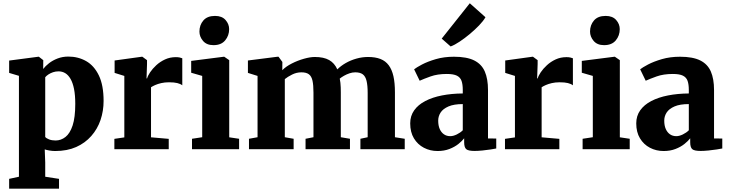

<svg xmlns="http://www.w3.org/2000/svg" viewBox="-20 -914 4465 1176"><path d="M36 241.5V181.5L96 168.5V-449.5L36 -467.5V-543L215 -566.5H218L245 -545.5L244.5 -491.5Q258 -509.5 280.5 -527Q303 -544.5 333.2 -556Q363.5 -567.5 398.5 -567.5Q458.5 -567.5 507.5 -539.8Q556.5 -512 585.5 -452Q614.5 -392 614.5 -295.5Q614.5 -234.5 595.8 -179.2Q577 -124 539.2 -81Q501.5 -38 446.5 -13.5Q391.5 11 318 11Q300.5 11 282.2 7.8Q264 4.5 254 1L257 81V168.5L341.5 181.5V241.5ZM320.5 -53.5Q353.5 -53.5 381 -75Q408.5 -96.5 424.8 -145.5Q441 -194.5 441 -278Q441 -331 433.5 -368.8Q426 -406.5 412.2 -430.5Q398.5 -454.5 379.8 -465.8Q361 -477 339 -477Q320.5 -477 304.5 -471.5Q288.5 -466 276.2 -457.8Q264 -449.5 257 -441V-75Q264 -66.5 281 -60Q298 -53.5 320.5 -53.5Z M680.5 0V-63.5L741.5 -72.5V-449L682 -467.5V-543.5L848.5 -566.5H852L880.5 -545.5V-521.5L877.5 -434H881Q885 -449.5 899.5 -471.2Q914 -493 937.2 -514.5Q960.5 -536 990.8 -550Q1021 -564 1057 -564Q1070.5 -564 1080.8 -561.8Q1091 -559.5 1096.5 -557V-391.5Q1085 -400.5 1066 -405.2Q1047 -410 1015 -410Q989 -410 967.5 -405Q946 -400 930.2 -393Q914.5 -386 905 -379.5V-73L1013.5 -63.5V0Z M1156 0V-64L1218.5 -73.5V-449L1151 -468.5V-541L1351 -566.5H1353.5L1384 -545.5V-73L1444.5 -64V0ZM1287 -637.5Q1245.5 -637.5 1223.5 -663.5Q1201.5 -689.5 1201.5 -720.5Q1201.5 -760.5 1225.5 -788.5Q1249.5 -816.5 1296.5 -816.5H1297.5Q1339.5 -816.5 1361.5 -791.5Q1383.5 -766.5 1383.5 -735.5Q1383.5 -696 1359.2 -666.8Q1335 -637.5 1288 -637.5Z M1505 0V-64L1557.5 -73.5V-449L1498.5 -467.5V-543.5L1679.5 -566.5H1686L1709.5 -534.5L1709 -484Q1731.5 -507 1767.5 -525.2Q1803.5 -543.5 1841.8 -554.2Q1880 -565 1908 -565Q1963 -565 1996 -546.2Q2029 -527.5 2046 -489Q2067.5 -510.5 2097.5 -527.8Q2127.5 -545 2163 -555Q2198.5 -565 2234.5 -565Q2279 -565 2310.2 -552.8Q2341.5 -540.5 2361 -514.2Q2380.5 -488 2389.8 -447Q2399 -406 2399 -348V-73.5L2459 -64V0H2187.5V-64L2232 -73.5V-344Q2232 -390.5 2225.2 -418.5Q2218.5 -446.5 2202 -458.8Q2185.5 -471 2156 -471Q2138.5 -471 2120.8 -465Q2103 -459 2087.5 -450.2Q2072 -441.5 2061 -432.5Q2063.5 -420.5 2065 -406.8Q2066.5 -393 2067 -378.5Q2067.5 -364 2067.5 -348.5V-73.5L2123.5 -64V0H1851.5V-64L1900 -73.5V-347Q1900 -393 1894 -420Q1888 -447 1872 -459Q1856 -471 1826 -471Q1796 -471 1768.8 -457.2Q1741.5 -443.5 1724.5 -429.5V-73.5L1778.5 -64V0Z M2660 11Q2614.5 11 2576.2 -9Q2538 -29 2515.2 -66.8Q2492.5 -104.5 2492.5 -158.5Q2492.5 -204 2516.8 -238.2Q2541 -272.5 2584.8 -295.2Q2628.5 -318 2687.2 -329.5Q2746 -341 2814.5 -341.5V-363Q2814.5 -397 2807 -418.5Q2799.5 -440 2778.5 -450.5Q2757.5 -461 2716.5 -461Q2659.5 -461 2617 -445.8Q2574.5 -430.5 2550.5 -419.5L2516.5 -489.5Q2530 -500.5 2564.5 -518.8Q2599 -537 2649.5 -551.8Q2700 -566.5 2760.5 -566.5Q2839 -566.5 2884.5 -543.8Q2930 -521 2949.5 -475.8Q2969 -430.5 2969 -362.5V-66L3019.5 -65.5V-4.5Q3008 -2 2984.8 1.5Q2961.5 5 2934.8 7.8Q2908 10.5 2886.5 10.5Q2848 10.5 2835.5 -0.5Q2823 -11.5 2823 -43V-67Q2810.5 -50.5 2787.8 -32.2Q2765 -14 2732.8 -1.5Q2700.5 11 2660 11ZM2738 -80Q2756 -80 2777.8 -90.5Q2799.5 -101 2814.5 -116V-276.5Q2760 -276.5 2726.8 -262Q2693.5 -247.5 2678.8 -224.8Q2664 -202 2664 -175Q2664 -145 2673.2 -124Q2682.5 -103 2699 -91.5Q2715.5 -80 2738 -80ZM2739.5 -630 2685.5 -677.5 2857.5 -894 2953.5 -808.5Q2940.5 -785.5 2914.5 -758.5Q2888.5 -731.5 2857 -705.2Q2825.5 -679 2795 -658.8Q2764.5 -638.5 2741.5 -630Z M3073 0V-63.5L3134 -72.5V-449L3074.5 -467.5V-543.5L3241 -566.5H3244.5L3273 -545.5V-521.5L3270 -434H3273.5Q3277.5 -449.5 3292 -471.2Q3306.5 -493 3329.8 -514.5Q3353 -536 3383.2 -550Q3413.5 -564 3449.5 -564Q3463 -564 3473.2 -561.8Q3483.5 -559.5 3489 -557V-391.5Q3477.5 -400.5 3458.5 -405.2Q3439.5 -410 3407.5 -410Q3381.5 -410 3360 -405Q3338.5 -400 3322.8 -393Q3307 -386 3297.5 -379.5V-73L3406 -63.5V0Z M3548.5 0V-64L3611 -73.5V-449L3543.5 -468.5V-541L3743.5 -566.5H3746L3776.5 -545.5V-73L3837 -64V0ZM3679.5 -637.5Q3638 -637.5 3616 -663.5Q3594 -689.5 3594 -720.5Q3594 -760.5 3618 -788.5Q3642 -816.5 3689 -816.5H3690Q3732 -816.5 3754 -791.5Q3776 -766.5 3776 -735.5Q3776 -696 3751.8 -666.8Q3727.5 -637.5 3680.5 -637.5Z M4044.5 11Q3999 11 3960.8 -9Q3922.5 -29 3899.8 -66.8Q3877 -104.5 3877 -158.5Q3877 -204 3901.2 -238.2Q3925.5 -272.5 3969.2 -295.2Q4013 -318 4071.8 -329.5Q4130.5 -341 4199 -341.5V-363Q4199 -397 4191.5 -418.5Q4184 -440 4163 -450.5Q4142 -461 4101 -461Q4044 -461 4001.5 -445.8Q3959 -430.5 3935 -419.5L3901 -489.5Q3914.5 -500.5 3949 -518.8Q3983.5 -537 4034 -551.8Q4084.5 -566.5 4145 -566.5Q4223.5 -566.5 4269 -543.8Q4314.5 -521 4334 -475.8Q4353.5 -430.5 4353.5 -362.5V-66L4404 -65.5V-4.5Q4392.5 -2 4369.2 1.5Q4346 5 4319.2 7.8Q4292.5 10.5 4271 10.5Q4232.5 10.5 4220 -0.5Q4207.5 -11.5 4207.5 -43V-67Q4195 -50.5 4172.2 -32.2Q4149.5 -14 4117.2 -1.5Q4085 11 4044.5 11ZM4122.5 -80Q4140.5 -80 4162.2 -90.5Q4184 -101 4199 -116V-276.5Q4144.5 -276.5 4111.2 -262Q4078 -247.5 4063.2 -224.8Q4048.5 -202 4048.5 -175Q4048.5 -145 4057.8 -124Q4067 -103 4083.5 -91.5Q4100 -80 4122.5 -80Z"/></svg>

Font: Merriweather 24pt Black
Style: Regular
Weight: 900
Designer: Eben Sorkin
Foundry: Eben Sorkin
Version: Version 2.100